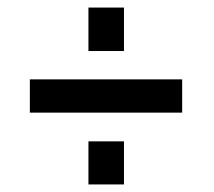

<svg xmlns="http://www.w3.org/2000/svg" viewBox="-20 -546 567 508"><path d="M214 -411V-526H308V-411ZM214 -58V-172H308V-58ZM59 -248V-336H462V-248Z"/></svg>

Font: Raleway Thin SemiBold
Style: Italic
Weight: 600
Italic angle: -12°
Version: Version 4.026